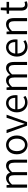

<svg xmlns="http://www.w3.org/2000/svg" viewBox="2136 -2869 746 5058"><g transform="rotate(-90 2509.0 -340.0)"><path d="M94 0H176V-396C227 -454 275 -483 318 -483C390 -483 423 -437 423 -333V0H504V-396C557 -454 602 -483 646 -483C718 -483 752 -437 752 -333V0H832V-343C832 -481 779 -554 669 -554C604 -554 547 -511 489 -449C468 -513 424 -554 341 -554C277 -554 219 -513 172 -460H169L161 -540H94Z M1221 13C1353 13 1469 -91 1469 -269C1469 -450 1353 -554 1221 -554C1089 -554 973 -450 973 -269C973 -91 1089 13 1221 13ZM1221 -55C1124 -55 1057 -141 1057 -269C1057 -398 1124 -485 1221 -485C1319 -485 1386 -398 1386 -269C1386 -141 1319 -55 1221 -55Z M1728 0H1823L2016 -540H1936L1829 -225C1812 -173 1794 -118 1778 -67H1773C1756 -118 1739 -173 1722 -225L1616 -540H1531Z M2335 13C2409 13 2464 -12 2510 -41L2481 -97C2440 -69 2398 -53 2344 -53C2236 -53 2164 -132 2159 -252H2528C2531 -266 2532 -283 2532 -301C2532 -457 2454 -554 2319 -554C2195 -554 2078 -445 2078 -269C2078 -92 2192 13 2335 13ZM2158 -312C2169 -423 2240 -488 2320 -488C2408 -488 2460 -427 2460 -312Z M2668 0H2750V-396C2801 -454 2849 -483 2892 -483C2964 -483 2997 -437 2997 -333V0H3078V-396C3131 -454 3176 -483 3220 -483C3292 -483 3326 -437 3326 -333V0H3406V-343C3406 -481 3353 -554 3243 -554C3178 -554 3121 -511 3063 -449C3042 -513 2998 -554 2915 -554C2851 -554 2793 -513 2746 -460H2743L2735 -540H2668Z M3804 13C3878 13 3933 -12 3979 -41L3950 -97C3909 -69 3867 -53 3813 -53C3705 -53 3633 -132 3628 -252H3997C4000 -266 4001 -283 4001 -301C4001 -457 3923 -554 3788 -554C3664 -554 3547 -445 3547 -269C3547 -92 3661 13 3804 13ZM3627 -312C3638 -423 3709 -488 3789 -488C3877 -488 3929 -427 3929 -312Z M4137 0H4219V-396C4275 -453 4316 -483 4373 -483C4448 -483 4480 -437 4480 -333V0H4562V-343C4562 -481 4510 -554 4397 -554C4323 -554 4267 -513 4215 -461H4212L4204 -540H4137Z M4907 13C4937 13 4973 3 5004 -7L4987 -69C4969 -61 4944 -54 4924 -54C4859 -54 4839 -94 4839 -160V-474H4988V-540H4839V-693H4771L4761 -540L4676 -535V-474H4758V-163C4758 -57 4794 13 4907 13Z"/></g></svg>

Font: Noto Sans HK DemiLight
Style: Regular
Weight: 350
Designer: Ryoko NISHIZUKA 西塚涼子 (kana, bopomofo & ideographs); Paul D. Hunt (Latin, Greek & Cyrillic); Sandoll Communications 산돌커뮤니
Foundry: Adobe
Version: Version 2.004;hotconv 1.0.118;makeotfexe 2.5.65603